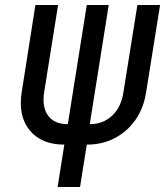

<svg xmlns="http://www.w3.org/2000/svg" viewBox="-20 -750 662 770"><path d="M211 0 238 -170Q146 -170 99 -227.5Q52 -285 67 -380L122 -730H213L157 -380Q148 -320 173 -286Q198 -252 252 -252L328 -730H416L340 -252Q393 -252 429.5 -286Q466 -320 475 -380L531 -730H622L566 -380Q556 -316 523 -269Q490 -222 440 -196Q390 -170 328 -170L301 0Z"/></svg>

Font: JetBrains Mono NL Medium
Style: Italic
Weight: 500
Italic angle: -9°
Monospace: yes
Designer: Philipp Nurullin, Konstantin Bulenkov
Foundry: JetBrains
Version: Version 2.305; ttfautohint (v1.8.4.7-5d5b)